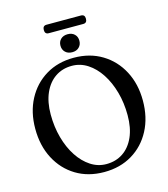

<svg xmlns="http://www.w3.org/2000/svg" viewBox="-137 -1060 1036 1181"><g transform="rotate(-15 381.0 -469.0)"><path d="M379 -713.5Q481 -713.5 558.5 -666.5Q636 -619.5 679.2 -537.2Q722.5 -455 722.5 -349.5Q722.5 -242 679.2 -160Q636 -78 559 -31.8Q482 14.5 380.5 14.5Q278.5 14.5 201.5 -32.2Q124.5 -79 81.2 -161.8Q38 -244.5 38 -352Q38 -457.5 81 -539Q124 -620.5 200.8 -667Q277.5 -713.5 379 -713.5ZM608.5 -286.5Q608.5 -365 589.2 -434Q570 -503 535.5 -555.8Q501 -608.5 455 -638.5Q409 -668.5 355 -668.5Q294.5 -668.5 249 -637.5Q203.5 -606.5 178 -549Q152.5 -491.5 152.5 -412.5Q152.5 -333.5 171.8 -264Q191 -194.5 225.5 -142Q260 -89.5 306 -59.5Q352 -29.5 405.5 -29.5Q466 -29.5 511.8 -60.2Q557.5 -91 583 -148.5Q608.5 -206 608.5 -286.5ZM380.5 -748.5Q353 -748.5 336.5 -764.5Q320 -780.5 320 -806Q320 -831.5 336.5 -847.2Q353 -863 380.5 -863Q408 -863 424.2 -847.2Q440.5 -831.5 440.5 -806Q440.5 -781 424.2 -764.8Q408 -748.5 380.5 -748.5ZM246 -925.5Q246 -953 270.5 -953H490Q514.5 -953 514.5 -926Q514.5 -899 490 -899H270.5Q246 -899 246 -925.5Z"/></g></svg>

Font: Fraunces 72pt S050
Style: Regular
Weight: 400
Version: Version 1.000; ttfautohint (v1.8.3)